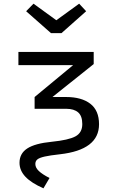

<svg xmlns="http://www.w3.org/2000/svg" viewBox="-20 -809 640 1043"><path d="M448 -748 314 -629H257L122 -748L162 -789L286 -699L410 -789ZM86 75Q86 25 128 -2.5Q170 -30 262 -39Q352 -48 389.5 -68Q427 -88 427 -135Q427 -179 404.5 -198.5Q382 -218 340 -218H168V-282L377 -455H80V-527H489V-461L265 -282H339Q423 -282 470.5 -245.5Q518 -209 518 -134Q518 5 306 29Q251 35 222.5 41.5Q194 48 183 57Q172 66 172 82Q172 102 191 120Q210 138 249 158L216 214Q150 185 118 151Q86 117 86 75Z"/></svg>

Font: FiraDG Mono
Style: Regular
Weight: 400
Designer: Carrois Corporate & Edenspiekermann AG
Foundry: Carrois Corporate GbR & Edenspiekermann AG
Version: Version 3.206